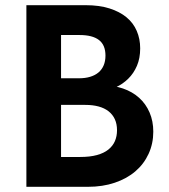

<svg xmlns="http://www.w3.org/2000/svg" viewBox="-20 -720 650 740"><path d="M81.7 0H318.8Q375.8 0 422.4 -15.8Q469 -31.5 501.9 -59.8Q534.8 -88 552.8 -127.3Q570.8 -166.5 570.8 -212.5Q570.8 -253.3 556.5 -286.4Q542.3 -319.5 516.4 -342.9Q490.5 -366.3 454.3 -378.8Q418 -391.2 373.3 -391.7L369.5 -367.7Q398.5 -371.2 425.8 -383.5Q453 -395.7 474.1 -416.5Q495.3 -437.2 507.8 -466.4Q520.3 -495.5 520.3 -533.7Q520.3 -570 507.1 -600.7Q494 -631.5 467.5 -653.4Q441 -675.2 401.8 -687.6Q362.5 -700 310.5 -700H81.7ZM215.3 -43.3V-649.2L165 -585H286.8Q336.5 -585 361.5 -565.7Q386.5 -546.5 386.5 -505.7Q386.5 -484.5 379.5 -468Q372.5 -451.5 359.3 -440.5Q346 -429.5 327.1 -423.9Q308.3 -418.3 284.5 -418.3H171.5V-315.7H308.8Q337.5 -315.7 360 -309.6Q382.5 -303.5 398.4 -291.1Q414.2 -278.7 422.6 -260.5Q431 -242.2 431 -218Q431 -195 422.9 -176.1Q414.7 -157.3 397.6 -143.5Q380.5 -129.8 353.6 -122.4Q326.8 -115 288.8 -115H165Z"/></svg>

Font: Tilda Sans VF
Style: Regular
Weight: 400
Designer: ParaType Ltd
Foundry: ParaType Ltd
Version: Version 1.010